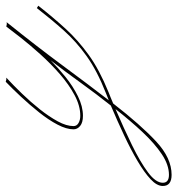

<svg xmlns="http://www.w3.org/2000/svg" viewBox="-250 -298 605 654"><g transform="rotate(-90 52.0 28.5)"><path d="M100 -254Q108 -251 114 -252Q88 -228 59.5 -198.5Q31 -169 6 -137.5Q-19 -106 -35 -76.5Q-51 -47 -51 -23Q-51 -12 -40.5 -6Q-30 0 -16 0Q18 0 54.5 -19.5Q91 -39 126.5 -70Q162 -101 193.5 -136Q225 -171 249.5 -202Q274 -233 288 -252Q292 -251 295.5 -250.5Q299 -250 303 -251Q221 -149 156 -61Q91 27 37 97Q49 92 62 87Q138 57 187.5 21.5Q237 -14 274.5 -56Q312 -98 351 -148L359 -143Q319 -92 280 -49.5Q241 -7 191 29Q141 65 65 96Q55 100 45 104Q35 108 26 112Q-47 206 -103.5 258.5Q-160 311 -217 311Q-255 311 -255 281Q-255 261 -232 239.5Q-209 218 -170 195Q-131 172 -82 149Q-33 126 19 104Q58 55 96.5 1.5Q135 -52 173 -101Q148 -76 116.5 -50.5Q85 -25 50.5 -8Q16 9 -16 9Q-39 9 -50.5 -0.5Q-62 -10 -62 -23Q-62 -47 -46 -77.5Q-30 -108 -4.5 -140Q21 -172 49 -202Q77 -232 100 -254ZM-244 281Q-244 302 -217 302Q-183 302 -146.5 277.5Q-110 253 -71.5 212Q-33 171 7 120Q-58 148 -115.5 176Q-173 204 -208.5 230.5Q-244 257 -244 281Z"/></g></svg>

Font: Kapakana Light
Style: Regular
Weight: 300
Designer: Kyosuke Nagai
Version: Version 1.000